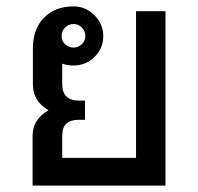

<svg xmlns="http://www.w3.org/2000/svg" viewBox="-20 -581 619 601"><path d="M498 0H82V-157.2Q82 -207 131.8 -235.8Q83 -264.6 83 -315.9V-430.2Q83 -490.2 117.7 -525.6Q152.3 -561 210 -561Q248 -561 275.6 -533.4Q303.2 -505.9 303.2 -467.8Q303.2 -429.7 275.9 -402.8Q248.5 -376 210 -376Q189.9 -376 174.8 -381.8V-317.9Q174.8 -266.1 227.1 -266.1H246.1V-206.1H227.1Q174.8 -206.1 174.8 -157.2V-86.9H405.8V-545.9H498ZM210 -432.1Q225.1 -432.1 236.1 -442.6Q247.1 -453.1 247.1 -467.8Q247.1 -484.4 236.1 -495.1Q225.1 -505.9 210 -505.9Q194.8 -505.9 183.8 -494.9Q172.9 -483.9 172.9 -467.8Q172.9 -453.1 183.8 -442.6Q194.8 -432.1 210 -432.1Z"/></svg>

Font: IranNastaliq
Style: Regular
Weight: 400
Designer: Hossein Zahedi
Version: Version 1.5